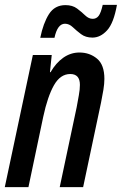

<svg xmlns="http://www.w3.org/2000/svg" viewBox="-23 -765 498 785"><path d="M-3.4 0 111.3 -540H188.5L181.2 -469.7H183.6Q205.6 -507.8 235.8 -529.1Q266.1 -550.3 301.8 -550.3Q343.3 -550.3 373.5 -525.4Q403.8 -500.5 403.8 -442.4Q403.8 -422.9 399.7 -397.5Q395.5 -372.1 390.1 -345.7L316.9 0H221.2L290.5 -326.7Q294.9 -351.1 299.3 -375.2Q303.7 -399.4 303.7 -418Q303.7 -462.4 264.2 -462.4Q223.6 -462.4 197.5 -416.3Q171.4 -370.1 153.8 -287.6L93.3 0ZM141.6 -610.4Q153.8 -670.4 177.2 -707.3Q200.7 -744.1 244.6 -744.1Q273.4 -744.1 292 -730.2Q310.5 -716.3 325.2 -702.1Q339.8 -688 356 -688Q371.1 -688 380.4 -700.2Q389.6 -712.4 397 -745.1H455.1Q441.9 -670.4 414.8 -640.9Q387.7 -611.3 355 -611.3Q327.1 -611.3 308.3 -625.5Q289.6 -639.6 274.7 -653.8Q259.8 -668 242.7 -668Q211.9 -668 199.7 -610.4Z"/></svg>

Font: Open Sans Condensed SemiBold
Style: Italic
Weight: 600
Width: 3
Italic angle: -12°
Designer: Monotype Design Team
Foundry: Monotype Imaging Inc.
Version: Version 3.000; ttfautohint (v1.8.4)